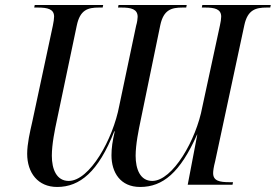

<svg xmlns="http://www.w3.org/2000/svg" viewBox="-20 -734 1096 763"><path d="M207 9C297 9 371 -51 434 -212H436C427 -173 423 -146 423 -117C423 -49 458 9 537 9C627 9 696 -48 763 -199H764L726 0H904L906 -10H892C853 -10 827 -15 827 -46C827 -55 829 -70 835 -93L951 -634C964 -695 996 -704 1040 -704H1054L1056 -714H784L782 -704H796C833 -704 859 -698 859 -668C859 -660 857 -645 854 -633L784 -309C760 -178 666 -15 585 -15C537 -15 519 -62 519 -115C519 -160 531 -218 539 -256L617 -634C630 -695 661 -704 705 -704H720L722 -714H451L449 -704H463C501 -704 527 -698 527 -667C527 -660 525 -645 521 -632L454 -314C429 -180 336 -15 253 -15C205 -15 186 -61 186 -115C186 -161 198 -219 206 -256L285 -632C298 -695 329 -704 373 -704H388L390 -714H118L116 -704H130C169 -704 195 -698 195 -668C195 -660 193 -646 190 -632L108 -249C99 -210 88 -162 88 -123C88 -47 131 9 207 9Z"/></svg>

Font: Noto Serif Display SemiCondensed
Style: Italic
Weight: 400
Width: 4
Italic angle: -12°
Designer: Monotype Design Team
Foundry: Monotype Imaging Inc.
Version: Version 2.009